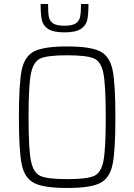

<svg xmlns="http://www.w3.org/2000/svg" viewBox="-20 -927 668 955"><path d="M74 -344Q74 -510 88 -578.5Q102 -647 150 -671.5Q198 -696 314 -696Q430 -696 478 -671.5Q526 -647 540 -578.5Q554 -510 554 -344Q554 -178 540 -109.5Q526 -41 478 -16.5Q430 8 314 8Q198 8 150 -16.5Q102 -41 88 -109.5Q74 -178 74 -344ZM506 -344Q506 -502 494.5 -561.5Q483 -621 447 -636.5Q411 -652 314 -652Q217 -652 181.5 -636.5Q146 -621 134 -561.5Q122 -502 122 -344Q122 -186 134 -126.5Q146 -67 181.5 -51.5Q217 -36 314 -36Q411 -36 447 -51.5Q483 -67 494.5 -126.5Q506 -186 506 -344ZM182 -907H219Q219 -864 223 -843Q227 -822 244.5 -810.5Q262 -799 300 -799Q339 -799 356.5 -810.5Q374 -822 378.5 -843.5Q383 -865 383 -907H420Q420 -856 414 -828Q408 -800 382 -783Q356 -766 300 -766Q245 -766 219.5 -783Q194 -800 188 -828Q182 -856 182 -907Z"/></svg>

Font: Saira Semi Condensed ExtraLight
Style: Regular
Weight: 200
Width: 4
Designer: Hector Gatti with collaboration of the Omnibus-Type team
Foundry: Omnibus-Type
Version: Version 1.001; ttfautohint (v1.8)